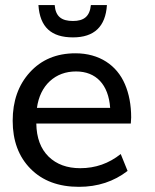

<svg xmlns="http://www.w3.org/2000/svg" viewBox="-20 -723 609 754"><path d="M125 -299.3C131.3 -343.8 148.4 -378.9 175.8 -404.3C203.6 -429.7 237.8 -442.4 278.8 -442.4C356.9 -442.4 406.2 -391.1 412.6 -299.3ZM290 10.7C363.8 10.7 427.2 -10.3 481 -51.8L454.1 -118.2C407.7 -81.1 355 -62.5 294.9 -62.5C243.7 -62.5 202.1 -77.6 170.9 -107.9C139.6 -138.7 123.5 -181.6 122.6 -237.8H493.7C494.6 -247.6 495.1 -255.4 495.1 -261.7C495.1 -311 486.8 -354.5 470.7 -392.1C439 -466.8 370.1 -513.7 276.4 -513.7C202.1 -513.7 142.6 -488.8 97.2 -439C52.2 -389.6 29.8 -326.2 29.8 -249C29.8 -170.4 53.2 -107.4 100.1 -60.1C147 -12.7 210.4 10.7 290 10.7ZM266.6 -576.2C350.1 -576.2 394.5 -618.7 399.9 -703.1H336.9C332.5 -658.2 309.1 -640.6 266.6 -640.6C222.2 -640.6 198.2 -657.7 194.8 -703.1H130.9C136.7 -615.7 182.1 -576.2 266.6 -576.2Z"/></svg>

Font: Ride
Style: Regular
Weight: 400
Version: Version 3.000